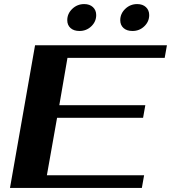

<svg xmlns="http://www.w3.org/2000/svg" viewBox="-20 -922 839 942"><path d="M152 -700H799L788 -638H311L271 -406H693L682 -344H260L210 -62H687L676 0H29ZM310 -823Q310 -855 334.5 -878.5Q359 -902 393 -902Q420 -902 436 -887Q452 -872 452 -848Q452 -816 428 -793Q404 -770 370 -770Q342 -770 326 -784.5Q310 -799 310 -823ZM570 -823Q570 -855 594.5 -878.5Q619 -902 653 -902Q680 -902 696 -887Q712 -872 712 -848Q712 -816 688 -793Q664 -770 630 -770Q602 -770 586 -784.5Q570 -799 570 -823Z"/></svg>

Font: Fahkwang
Style: Bold Italic
Weight: 700
Italic angle: -10°
Designer: Suppakit Chalermlarp | Katatrad Co.,Ltd.
Foundry: Cadson Demak Co.,Ltd.
Version: Version 1.000; ttfautohint (v1.6)